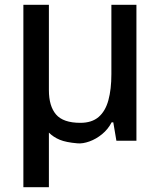

<svg xmlns="http://www.w3.org/2000/svg" viewBox="-20 -590 640 805"><path d="M78 195V-570H185V-212Q185 -145 215 -110Q245 -75 317 -75Q365 -75 393.5 -99.5Q422 -124 434.5 -170Q447 -216 447 -279V-570H552V0H468L455 -77H448Q433 -48 408 -27.5Q383 -7 355 3Q327 13 305 11Q257 7 230.5 -4Q204 -15 185 -34V195Z"/></svg>

Font: Menbere
Style: Regular
Weight: 400
Designer: Aleme Tadesse
Foundry: Sorkin Type Co
Version: Version 1.000